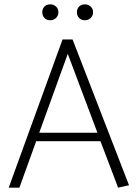

<svg xmlns="http://www.w3.org/2000/svg" viewBox="-20 -861 632 881"><path d="M370 -768Q353 -768 343 -778.5Q333 -789 333 -805Q333 -821 343 -831Q353 -841 370 -841Q385 -841 396 -831Q407 -821 407 -805Q407 -789 396 -778.5Q385 -768 370 -768ZM211 -768Q194 -768 184 -778.5Q174 -789 174 -805Q174 -821 184 -831Q194 -841 211 -841Q226 -841 237 -831Q248 -821 248 -805Q248 -789 237 -778.5Q226 -768 211 -768ZM291 -614 160 -252H427ZM313 -680 572 -11 522 0 441 -213H146L69 0H20L267 -680Z"/></svg>

Font: Palanquin Thin
Style: Regular
Weight: 250
Designer: Pria Ravichandran
Version: Version 1.001